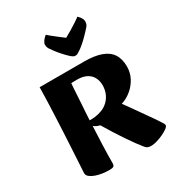

<svg xmlns="http://www.w3.org/2000/svg" viewBox="-211 -1030 1083 1174"><g transform="rotate(-30 330.5 -442.5)"><path d="M213.2 13Q192.9 13 168.4 9.6Q143.9 6.2 121.9 -1.4Q100 -9.1 85.5 -20.5Q71.1 -31.9 71.1 -48Q71.1 -51.7 72.7 -76Q74.3 -100.2 76.4 -139.5Q78.6 -178.8 81.4 -228.2Q84.3 -277.7 87 -332.7Q89.8 -387.8 92.2 -442.9Q94.5 -498.1 96.4 -548.2Q98.3 -598.4 98.5 -639H412.9Q484.7 -639 531.8 -622Q579 -605.1 601.8 -570.4Q624.5 -535.8 624.5 -481.2Q624.5 -439.2 605.2 -402.3Q585.9 -365.5 553.8 -338.9Q521.8 -312.3 483 -300Q488.7 -292.7 499.7 -277.2Q510.8 -261.6 525.6 -240.9Q540.5 -220.2 556.3 -197.3Q572.1 -174.4 587.6 -152.8Q603.1 -131.2 615.3 -113.5Q627.5 -95.7 633.8 -85.2Q643.3 -70.6 646.7 -64.8Q650.1 -59.1 650.1 -53.3Q650.1 -44.2 635.2 -32.9Q620.2 -21.6 597.7 -11.1Q575.2 -0.6 552.3 6.2Q529.3 13 512.7 13Q496.6 13 486.7 8.9Q476.8 4.8 468.1 -7.2Q455.3 -22.5 435.7 -49.2Q416.1 -75.8 393.6 -109.3Q371.1 -142.7 347.8 -179.4Q324.5 -216.1 303.2 -252.2Q296.5 -252.7 282.3 -258.6Q268.2 -264.5 260.9 -272.3Q257.7 -204.5 255.2 -139.2Q252.7 -73.9 252.7 -14.6Q252.7 0.7 246.1 6.8Q239.6 13 213.2 13ZM262.2 -310.6Q279 -309.9 302.4 -312.6Q325.8 -315.4 351.2 -325.2Q376.7 -335.1 396.9 -354.8Q417.9 -375.5 428.1 -401.8Q438.4 -428.1 438.4 -458.1Q438.4 -487.5 425.9 -512Q413.4 -536.5 387 -550.7Q360.6 -565 318.5 -565Q307 -565 297.6 -564.6Q288.1 -564.3 278.4 -563.8Q277.4 -554.3 275.7 -530.2Q274.1 -506.2 272.4 -475.1Q270.6 -444 268.5 -411.6Q266.4 -379.2 264.5 -352.4Q262.6 -325.6 262.2 -310.6ZM385.2 -696.3Q377.2 -696.3 371.8 -699.2Q366.4 -702 357.4 -709.1Q338.6 -726 318.6 -748.3Q298.5 -770.5 283.4 -790.9Q268.3 -811.2 262.5 -820.9Q259.3 -827.7 257.8 -834.2Q256.3 -840.7 256.3 -847.7Q256.3 -857.2 264.8 -870.3Q273.3 -883.5 290.9 -898.1Q296.5 -893.1 314.7 -878.1Q333 -863.2 354.6 -846.7Q376.3 -830.1 390.2 -819.5Q410.2 -829.9 436.3 -845.8Q462.4 -861.7 484.6 -876.3Q506.7 -890.8 513.7 -897.4Q529.3 -882.5 535.5 -870.8Q541.6 -859 541.6 -848.7Q541.6 -841.7 539.7 -833.6Q537.8 -825.4 531.3 -816.9Q525.5 -809.6 512.7 -795.8Q499.8 -782 483.3 -765.4Q466.7 -748.8 449 -733.8Q431.4 -718.8 416.1 -709.1Q405.3 -702 399.4 -699.2Q393.5 -696.3 385.2 -696.3Z"/></g></svg>

Font: Briem Hand Thin
Style: Regular
Weight: 100
Designer: Gunnlaugur SE Briem, Eben Sorkin
Foundry: Sorkin Type Co.
Version: Version 1.003